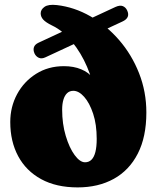

<svg xmlns="http://www.w3.org/2000/svg" viewBox="-20 -779 658 814"><path d="M600.5 -302Q600.5 -198.5 564.2 -127.8Q528 -57 462.5 -20.8Q397 15.5 309 15.5Q218.5 15.5 154.5 -19.5Q90.5 -54.5 57 -117Q23.5 -179.5 23.5 -261.5Q23.5 -326 52.5 -379.8Q81.5 -433.5 133 -466Q184.5 -498.5 251 -498.5Q292.5 -498.5 324.2 -485.2Q356 -472 375.5 -447Q395 -422 398.5 -386.5L381 -378.5Q374.5 -436.5 349.2 -495.5Q324 -554.5 285.5 -601.8Q247 -649 200.5 -671Q174 -684 163.2 -696Q152.5 -708 152.5 -722.5Q152.5 -738.5 168.8 -750Q185 -761.5 221 -757.5Q295 -749 363.2 -710Q431.5 -671 485 -609.2Q538.5 -547.5 569.5 -468.8Q600.5 -390 600.5 -302ZM243.5 -314Q243.5 -253.5 258.8 -202.8Q274 -152 296.5 -121.5Q319 -91 340.5 -91Q357 -91 368 -102Q379 -113 384.5 -135Q390 -157 390 -190Q390 -251.5 374.8 -297.2Q359.5 -343 336.8 -368.5Q314 -394 291 -394Q275 -394 264.5 -384Q254 -374 248.8 -356.2Q243.5 -338.5 243.5 -314ZM126.5 -552Q120 -566.5 123.8 -578.5Q127.5 -590.5 143.5 -598L469.5 -749.5Q488.5 -758 500.8 -753Q513 -748 519 -735Q534 -703.5 498.5 -687.5L172.5 -536Q156.5 -528.5 144.5 -534Q132.5 -539.5 126.5 -552Z"/></svg>

Font: Fraunces SuperSoft Wonky
Style: Regular
Weight: 900
Version: Version 1.000;[b76b70a41]